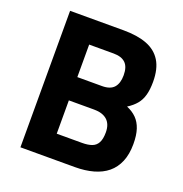

<svg xmlns="http://www.w3.org/2000/svg" viewBox="-124 -789 856 899"><g transform="rotate(20 304.5 -340.0)"><path d="M74 0V-680H341Q410 -680 457 -662Q504 -644 528.5 -604.5Q553 -565 553 -500Q553 -462 545.5 -434.5Q538 -407 521.5 -387Q505 -367 478 -350Q507 -338 526.5 -318.5Q546 -299 556 -269Q566 -239 566 -195Q566 -144 550.5 -107Q535 -70 506.5 -46.5Q478 -23 437 -11.5Q396 0 345 0ZM212 -118H338Q367 -118 386.5 -125Q406 -132 416 -150.5Q426 -169 426 -202Q426 -223 420 -238.5Q414 -254 402.5 -264Q391 -274 375 -279Q359 -284 338 -284H212ZM212 -400H335Q376 -400 394.5 -421Q413 -442 413 -482Q413 -524 393 -543Q373 -562 334 -562H212Z"/></g></svg>

Font: Titillium Web
Style: Bold
Weight: 700
Designer: Mohamed Gaber, Accademia di Belle Arti di Urbino
Foundry: Kief Type Foundry, Accademia di Belle Arti di Urbino
Version: Version 3.000